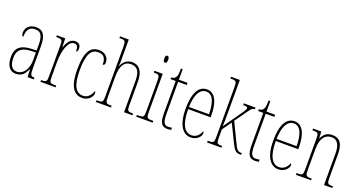

<svg xmlns="http://www.w3.org/2000/svg" viewBox="-42 -1418 3918 2086"><g transform="rotate(20 1917.5 -375.0)"><path d="M153 10C224 10 256 -33 281 -91H283L288 0H360V-20H358C320 -20 309 -29 309 -103V-366C309 -495 269 -542 191 -542C117 -542 73 -496 73 -438C73 -411 81 -395 94 -395C94 -482 127 -517 190 -517C254 -517 281 -477 281 -371V-306L218 -303C99 -298 42 -250 42 -146C42 -41 86 10 153 10ZM155 -15C96 -15 70 -69 70 -146C70 -228 112 -276 219 -280L281 -283V-191C281 -92 230 -15 155 -15Z M436 0H612V-20H601C538 -20 532 -25 532 -96V-274C532 -382 568 -519 639 -519C684 -519 686 -480 686 -443C702 -443 707 -460 707 -483C707 -517 688 -544 643 -544C578 -544 551 -483 533 -435H531L528 -536H431V-516H434C498 -516 504 -511 504 -440V-96C504 -25 498 -20 437 -20H436Z M921 10C994 10 1036 -46 1036 -83C1036 -98 1033 -105 1028 -110C1013 -65 980 -15 921 -15C840 -15 794 -86 794 -264C794 -462 843 -517 918 -517C984 -517 1008 -480 1008 -406C1020 -406 1033 -414 1033 -437C1033 -495 994 -542 918 -542C826 -542 766 -479 766 -263C766 -55 832 10 921 10Z M1077 0H1252V-20H1247C1187 -20 1181 -26 1181 -96V-333C1181 -459 1222 -517 1298 -517C1376 -517 1403 -462 1403 -364V0H1500V-20H1492C1436 -20 1431 -29 1431 -94V-364C1431 -482 1383 -542 1304 -542C1236 -542 1198 -498 1180 -451H1178C1180 -469 1181 -483 1181 -495V-760H1080V-740H1096C1146 -740 1153 -731 1153 -664V-96C1153 -26 1147 -20 1086 -20H1077Z M1636 -658C1649 -658 1659 -666 1659 -698C1659 -729 1649 -738 1636 -738C1622 -738 1614 -729 1614 -698C1614 -666 1622 -658 1636 -658ZM1544 0H1734V-20H1721C1661 -20 1655 -26 1655 -96V-536H1559V-516H1565C1623 -516 1627 -508 1627 -437V-96C1627 -26 1621 -20 1560 -20H1544Z M1908 10C1919 10 1935 8 1950 5V-20C1933 -17 1922 -15 1906 -15C1864 -15 1842 -40 1842 -140V-511H1942V-536H1842V-657H1822C1821 -610 1821 -575 1804 -553C1795 -540 1779 -532 1754 -530V-511H1814V-141C1814 -26 1840 10 1908 10Z M2175 10C2250 10 2291 -46 2291 -77C2291 -90 2287 -96 2282 -99C2266 -57 2233 -15 2175 -15C2095 -15 2046 -97 2046 -270H2306V-291C2306 -445 2259 -542 2167 -542C2072 -542 2018 -450 2018 -262C2018 -88 2079 10 2175 10ZM2278 -295H2046C2050 -431 2089 -517 2167 -517C2246 -517 2276 -427 2278 -295Z M2363 0H2530V-20H2527C2471 -20 2465 -26 2465 -96V-188L2541 -295L2636 -101C2680 -10 2697 0 2751 0H2757V-20H2750C2708 -20 2692 -43 2660 -114L2559 -322L2617 -403C2685 -500 2692 -516 2728 -516V-536H2592V-516C2634 -516 2644 -512 2644 -496C2644 -481 2626 -454 2560 -362L2461 -222C2466 -266 2465 -336 2465 -373V-760H2363V-740H2370C2431 -740 2437 -734 2437 -664V-96C2437 -26 2431 -20 2370 -20H2363Z M2921 10C2932 10 2948 8 2963 5V-20C2946 -17 2935 -15 2919 -15C2877 -15 2855 -40 2855 -140V-511H2955V-536H2855V-657H2835C2834 -610 2834 -575 2817 -553C2808 -540 2792 -532 2767 -530V-511H2827V-141C2827 -26 2853 10 2921 10Z M3188 10C3263 10 3304 -46 3304 -77C3304 -90 3300 -96 3295 -99C3279 -57 3246 -15 3188 -15C3108 -15 3059 -97 3059 -270H3319V-291C3319 -445 3272 -542 3180 -542C3085 -542 3031 -450 3031 -262C3031 -88 3092 10 3188 10ZM3291 -295H3059C3063 -431 3102 -517 3180 -517C3259 -517 3289 -427 3291 -295Z M3390 0H3565V-20H3559C3499 -20 3493 -26 3493 -96V-333C3493 -467 3548 -517 3616 -517C3688 -517 3715 -457 3715 -364V0H3811V-20H3807C3749 -20 3743 -26 3743 -96V-363C3743 -486 3705 -542 3614 -542C3551 -542 3519 -508 3494 -459H3492L3489 -536H3393V-516H3398C3459 -516 3465 -511 3465 -441V-96C3465 -26 3459 -20 3398 -20H3390Z"/></g></svg>

Font: Noto Serif ExtraCondensed Thin
Style: Regular
Weight: 100
Width: 2
Designer: Monotype Design Team
Foundry: Monotype Imaging Inc.
Version: Version 2.013